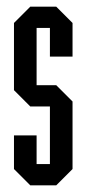

<svg xmlns="http://www.w3.org/2000/svg" viewBox="-20 -557 260 577"><path d="M71 0 22 -49V-150H90V-64H130V-237H71L22 -286V-488L71 -537H149L198 -488V-387H130V-473H90V-301H149L198 -252V-49L149 0Z"/></svg>

Font: Commune Nuit Debout
Style: Regular
Weight: 400
Designer: Sébastien Marchal
Foundry: Sébastien Marchal
Version: Version 1.003;PS 1.3;hotconv 1.0.88;makeotf.lib2.5.647800